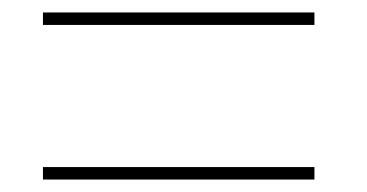

<svg xmlns="http://www.w3.org/2000/svg" viewBox="-20 -500 589 308"><path d="M58.9 -212H48.9V-232H58.9H474.4H484.4V-212H474.4ZM58.9 -460H48.9V-480H58.9H474.4H484.4V-460H474.4Z"/></svg>

Font: Nordica Plus
Style: NordicaClassicUltraLightExt
Weight: 300
Version: Version 1.01